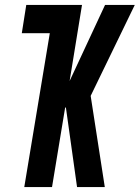

<svg xmlns="http://www.w3.org/2000/svg" viewBox="-20 -755 564 775"><path d="M78 0 181 -621H68L86 -735H311L261 -428L404 -735H524L346 -368L403 0H291L246 -321H243L190 0Z"/></svg>

Font: Iosevka Curly Heavy
Style: Italic
Weight: 900
Italic angle: -9°
Monospace: yes
Designer: Belleve Invis
Foundry: Belleve Invis
Version: Version 22.1.2; ttfautohint (v1.8.4)